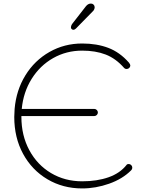

<svg xmlns="http://www.w3.org/2000/svg" viewBox="-20 -1047 811 1077"><path d="M722 -107Q722 -98 715 -91Q667 -43 592 -16.5Q517 10 441 10Q333 10 246 -41.5Q159 -93 109.5 -184Q60 -275 60 -391Q60 -406 62 -436Q71 -541 122.5 -624.5Q174 -708 257.5 -755.5Q341 -803 441 -803Q523 -803 587.5 -778.5Q652 -754 703 -696Q711 -686 711 -680Q711 -672 705 -666Q699 -660 690 -660Q682 -660 677 -665Q630 -719 573 -741Q516 -763 441 -763Q352 -763 278 -721Q204 -679 157.5 -604.5Q111 -530 102 -436H509Q517 -436 523 -430Q529 -424 529 -416Q529 -408 523 -402Q517 -396 509 -396H100V-391Q100 -287 144.5 -204.5Q189 -122 266.5 -76Q344 -30 441 -30Q524 -30 588.5 -52.5Q653 -75 690 -122Q693 -127 702 -127Q710 -127 716 -121Q722 -115 722 -107ZM378 -892Q378 -903 385 -913L462 -1012Q474 -1027 490 -1027Q499 -1027 505 -1021Q511 -1015 511 -1006Q511 -1001 508.5 -995Q506 -989 503 -986L406 -887Q399 -880 391 -880Q386 -880 382 -884Q378 -888 378 -892Z"/></svg>

Font: Tsukimi Rounded Light
Style: Regular
Weight: 300
Designer: Takashi Funayama
Foundry: Takashi Funayama
Version: Version 1.032; ttfautohint (v1.8.3)